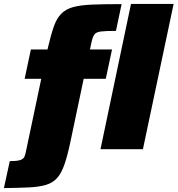

<svg xmlns="http://www.w3.org/2000/svg" viewBox="-80 -763 908 982"><path d="M434 0 590 -743H808L651 0ZM-60 199 -30 61Q8 61 24 55.5Q40 50 45 38.5Q50 27 53 10L131 -360H46L78 -510H163L166 -523Q181 -587 195.5 -628Q210 -669 233 -692.5Q256 -716 293.5 -726.5Q331 -737 391.5 -739.5Q452 -742 542 -742L513 -605Q461 -605 436.5 -602Q412 -599 403 -587Q394 -575 388 -547L380 -510H493L461 -360H348L280 -37Q265 34 249.5 78.5Q234 123 212 147.5Q190 172 155.5 182.5Q121 193 68.5 195.5Q16 198 -60 199Z"/></svg>

Font: Saira Black
Style: Italic
Weight: 900
Italic angle: -12°
Designer: Hector Gatti with collaboration of the Omnibus-Type team
Foundry: Omnibus-Type
Version: Version 1.100; ttfautohint (v1.8.3)